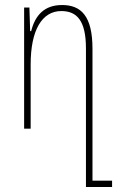

<svg xmlns="http://www.w3.org/2000/svg" viewBox="-20 -512 466 764"><path d="M322 232H426V207H348V-318C348 -449 302 -492 227 -492C157 -492 120 -452 104 -388H100L97 -482H76V0H102V-256C102 -392 147 -468 224 -468C286 -468 322 -430 322 -319Z"/></svg>

Font: Noto Sans Armenian Condensed Thin
Style: Regular
Weight: 100
Width: 3
Designer: Monotype Design Team
Foundry: Monotype Imaging Inc.
Version: Version 2.008